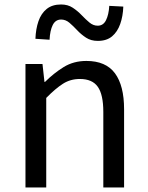

<svg xmlns="http://www.w3.org/2000/svg" viewBox="-20 -825 650 845"><path d="M92.1 0V-543.4H167L175.7 -464.5H178.1Q216.8 -503.1 260.3 -529.9Q303.9 -556.8 360.1 -556.8Q445.8 -556.8 486 -502.4Q526.1 -448 526.1 -344.1V0H434.7V-332.4Q434.7 -408.5 410.5 -442.9Q386.3 -477.4 331.5 -477.4Q289.9 -477.4 257 -456.4Q224.2 -435.5 183.5 -394V0ZM410.4 -645Q380.3 -645 358.7 -659.2Q337.1 -673.3 319.6 -692Q302.1 -710.7 285.5 -724.9Q268.8 -739 249.1 -739Q224 -739 212 -714.7Q200.1 -690.5 198.1 -650.1L135.9 -654.3Q137.5 -697.6 149.3 -731.7Q161.1 -765.9 185.5 -785.6Q209.9 -805.3 248.8 -805.3Q278.5 -805.3 300 -791.1Q321.5 -777 339 -758.6Q356.5 -740.2 373.4 -726.1Q390.3 -711.9 410 -711.9Q434.6 -711.9 446.6 -736.2Q458.7 -760.5 460.9 -799.2L522.7 -796Q521.1 -753.3 509 -719.2Q497 -685.1 473.2 -665Q449.3 -645 410.4 -645Z"/></svg>

Font: Noto Sans KR Thin
Style: Regular
Weight: 100
Designer: Ryoko NISHIZUKA 西塚涼子 (kana, bopomofo & ideographs); Paul D. Hunt (Latin, Greek & Cyrillic); Sandoll Communications 산돌커뮤니
Foundry: Adobe
Version: Version 2.004-H2;hotconv 1.0.118;makeotfexe 2.5.65603